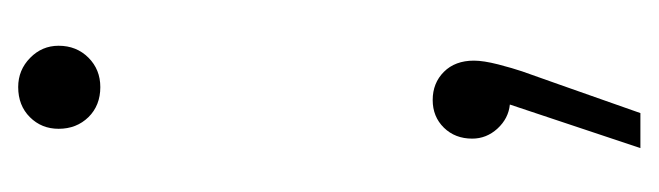

<svg xmlns="http://www.w3.org/2000/svg" viewBox="-274 -301 717 209"><g transform="rotate(-90 84.5 -196.5)"><path d="M27.8 142.1 75.2 0Q60.1 -1.5 49.1 -13.4Q38.1 -25.4 38.1 -41Q38.1 -59.6 50 -71.8Q62 -84 80.1 -84Q98.6 -84 110.8 -71.8Q123 -59.6 123 -39.1Q123 -28.8 118.9 -12.7Q114.7 3.4 111.3 13.4Q107.9 23.4 97.2 53.2L65.9 142.1ZM48.8 -491.2Q48.8 -509.8 61.5 -522.5Q74.2 -535.2 94.2 -535.2Q112.8 -535.2 126 -522.2Q139.2 -509.3 139.2 -491.2Q139.2 -471.7 126.2 -458.7Q113.3 -445.8 94.2 -445.8Q74.2 -445.8 61.5 -458.7Q48.8 -471.7 48.8 -491.2Z"/></g></svg>

Font: Lumene Sans Expanded Light
Style: Regular
Weight: 300
Width: 7
Designer: Deni Anggara
Version: Version 1.003;Glyphs 3.1.2 (3151)